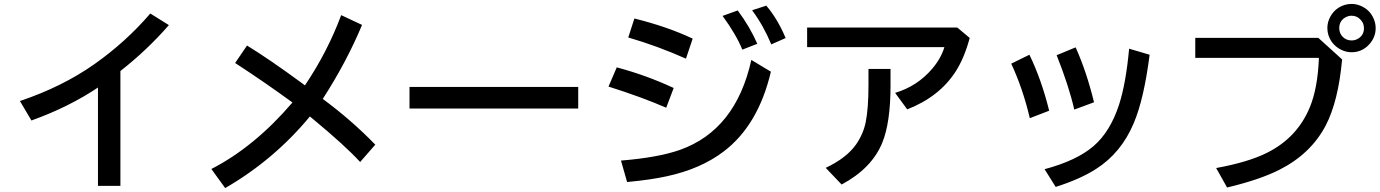

<svg xmlns="http://www.w3.org/2000/svg" viewBox="-20 -895 7030 978"><path d="M479 51.8V-449.2Q330.6 -349.6 140.1 -281.2L81.5 -380.4Q297.4 -453.1 460.4 -567.9Q620.6 -680.7 745.6 -826.2L840.3 -767.1Q729 -639.6 593.3 -533.2V51.8Z M1238.3 -663.1Q1350.6 -594.2 1514.6 -474.1L1533.2 -460Q1649.4 -632.8 1717.8 -817.9L1824.2 -768.1Q1745.1 -578.6 1624 -391.1Q1767.6 -285.6 1891.6 -158.2L1814.5 -69.8Q1737.3 -153.8 1576.2 -287.1L1558.6 -301.8Q1375 -80.1 1127 63L1056.6 -34.2Q1276.4 -147 1469.7 -373Q1329.1 -475.6 1177.7 -574.2Z M2065.9 -452.1H2925.3V-342.3H2065.9Z M3474.1 -596.2Q3329.6 -660.6 3180.2 -704.1L3211.4 -800.8Q3380.4 -758.8 3508.3 -698.2ZM3373.5 -346.2Q3253.4 -398.9 3079.6 -454.1L3121.6 -551.8Q3271 -512.2 3411.6 -446.8ZM3143.1 -77.1Q3331.5 -92.3 3442.9 -131.3Q3728 -232.4 3807.1 -589.8L3906.7 -529.8Q3842.3 -255.9 3664.6 -122.1Q3548.3 -34.2 3376.5 2.9Q3294.4 21 3174.3 32.2ZM3761.2 -642.1Q3730 -719.2 3660.6 -814L3737.8 -841.8Q3800.3 -757.8 3837.4 -671.9ZM3908.7 -668.9Q3868.7 -765.1 3811 -842.8L3883.3 -866.2Q3940.9 -798.8 3981.9 -701.2Z M4091.3 -754.9H4856L4919.4 -701.7Q4892.1 -599.6 4848.1 -531.2Q4765.1 -401.9 4601.1 -337.9L4539.6 -421.9Q4652.8 -456.1 4728 -544.4Q4772.9 -596.7 4790.5 -654.8H4091.3ZM4403.8 -543.9H4516.1V-460Q4516.1 -271 4474.1 -168Q4420.4 -37.1 4267.1 44.9L4186 -40Q4292.5 -90.3 4341.3 -160.2Q4378.4 -214.4 4390.1 -274.9Q4403.8 -344.2 4403.8 -460.9Z M5225.6 -293Q5190.4 -443.4 5130.9 -570.8L5223.6 -616.2Q5285.2 -489.3 5324.2 -331.1ZM5452.1 -336.9Q5424.8 -456.5 5362.3 -613.8L5459 -653.8Q5514.6 -530.3 5552.7 -374ZM5300.8 -33.2Q5463.9 -76.7 5549.8 -150.4Q5635.7 -224.1 5680.7 -363.3Q5715.8 -473.6 5731.4 -647L5835.9 -616.2Q5806.6 -387.2 5753.9 -265.1Q5690.4 -115.7 5563.5 -34.7Q5483.4 17.1 5357.4 57.1Z M6068.4 -702.1H6695.3L6816.4 -592.3Q6796.9 -377.9 6732.4 -254.9Q6656.2 -110.4 6496.1 -29.8Q6396.5 20.5 6230.5 60.1L6174.8 -39.1Q6337.9 -68.8 6432.6 -116.2Q6587.9 -192.9 6652.3 -349.6Q6692.4 -447.3 6698.2 -600.1H6068.4ZM6865.2 -875Q6897.5 -875 6927.7 -856.9Q6957 -839.8 6972.7 -809.1Q6987.3 -781.7 6987.3 -752Q6987.3 -704.1 6953.1 -667.5Q6917 -628.9 6864.3 -628.9Q6837.9 -628.9 6813.5 -640.6Q6783.2 -654.8 6763.7 -681.6Q6741.2 -713.9 6741.2 -752.4Q6741.2 -782.2 6756.3 -810.1Q6771.5 -837.9 6796.9 -855Q6828.1 -875 6865.2 -875ZM6864.3 -814.9Q6846.7 -814.9 6830.1 -804.7Q6801.8 -786.6 6801.8 -751.5Q6801.8 -726.6 6818.4 -708.5Q6836.9 -689 6864.3 -689Q6879.9 -689 6893.6 -695.8Q6927.7 -713.4 6927.7 -751.5Q6927.7 -778.3 6908.2 -796.9Q6890.6 -814.9 6864.3 -814.9Z"/></svg>

Font: UDEV Gothic 35
Style: Bold
Weight: 700
Version: v2.1.0; ttfautohint (v1.8.4.7-5d5b-dirty) -l 6 -r 45 -G 200 